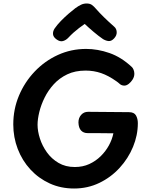

<svg xmlns="http://www.w3.org/2000/svg" viewBox="-20 -1060 868 1099"><path d="M734 -677Q740 -672 744.5 -661Q749 -650 749 -638Q749 -621 739.5 -605.5Q730 -590 717 -580Q704 -570 692 -570Q676 -570 665.5 -579.5Q655 -589 646 -595Q601 -627 559 -641.5Q517 -656 470 -656Q410 -656 365 -634.5Q320 -613 288 -578Q256 -543 235.5 -501.5Q215 -460 205 -419Q195 -378 195 -346Q195 -309 208.5 -267Q222 -225 248.5 -188Q275 -151 315 -127.5Q355 -104 408 -104Q454 -104 491 -121Q528 -138 556.5 -166Q585 -194 603.5 -228Q622 -262 629 -297Q605 -297 581.5 -297.5Q558 -298 533 -298Q508 -298 482 -298Q458 -298 444 -313Q430 -328 429 -359Q429 -385 444.5 -402.5Q460 -420 484 -420Q540 -420 601 -419Q662 -418 718 -418Q748 -418 758.5 -399Q769 -380 769 -355Q769 -286 741.5 -219.5Q714 -153 664.5 -99Q615 -45 548.5 -13Q482 19 404 19Q328 19 264.5 -10Q201 -39 154 -90Q107 -141 81.5 -207.5Q56 -274 56 -348Q56 -435 88.5 -512.5Q121 -590 178.5 -650.5Q236 -711 311.5 -745.5Q387 -780 473 -780Q539 -780 606.5 -756.5Q674 -733 734 -677ZM371 -844Q358 -830 340.5 -825Q323 -820 303 -835Q285 -848 283.5 -864Q282 -880 292 -896Q307 -918 328.5 -940Q350 -962 372.5 -981.5Q395 -1001 411 -1013Q429 -1026 444 -1033Q459 -1040 476 -1040Q495 -1040 506.5 -1031.5Q518 -1023 528 -1011Q549 -987 574.5 -962Q600 -937 634 -907Q647 -896 648 -876.5Q649 -857 633 -840Q618 -824 602.5 -825Q587 -826 570 -836Q545 -853 516 -877.5Q487 -902 465 -923Q449 -912 432.5 -899.5Q416 -887 401 -873.5Q386 -860 371 -844Z"/></svg>

Font: Playpen Sans SemiBold
Style: Regular
Weight: 600
Designer: Laura Meseguer, Veronika Burian, José Scaglione
Foundry: TypeTogether
Version: Version 1.001